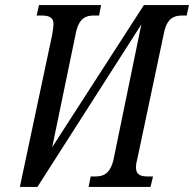

<svg xmlns="http://www.w3.org/2000/svg" viewBox="-20 -734 762 754"><path d="M185 -598 58 0H127L535 -638L427 -113C414 -50 385 -41 354 -41H336L328 0H571L581 -41H564C539 -41 514 -43 514 -77C514 -88 516 -98 521 -118L624 -605C636 -664 665 -673 695 -673H713L722 -714H545L185 -156L278 -605C290 -664 319 -673 348 -673H369L377 -714H133L124 -673H143C167 -673 190 -669 190 -640C190 -628 187 -611 185 -598Z"/></svg>

Font: Noto Serif ExtraCondensed
Style: Italic
Weight: 400
Width: 2
Italic angle: -12°
Designer: Monotype Design Team
Foundry: Monotype Imaging Inc.
Version: Version 2.014